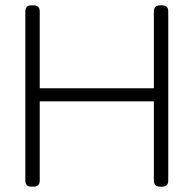

<svg xmlns="http://www.w3.org/2000/svg" viewBox="-20 -700 726 720"><path d="M75 -23V-657Q75 -680 98 -680H106Q129 -680 129 -657V-369H557V-657Q557 -680 580 -680H588Q611 -680 611 -657V-23Q611 0 588 0H580Q557 0 557 -23V-320H129V-23Q129 0 106 0H98Q75 0 75 -23Z"/></svg>

Font: Mitr ExtraLight
Style: Regular
Weight: 275
Designer: Thanarat Vachiruckul
Foundry: Cadson Demak Co.,Ltd.
Version: Version 1.001